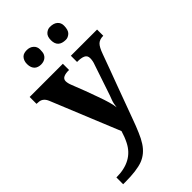

<svg xmlns="http://www.w3.org/2000/svg" viewBox="-294 -838 1166 1166"><g transform="rotate(-45 289.5 -255.0)"><path d="M579.1 -536.1V-482.9Q548.3 -482.9 531.2 -467.3Q514.2 -451.7 498 -405.8Q481.4 -360.4 462.4 -308.6Q443.4 -256.8 423.8 -205.1Q404.3 -153.3 385.7 -101.6Q366.2 -49.8 348.6 -1Q331.1 47.9 314.9 85Q299.8 121.6 282.2 148.4Q248.5 200.7 195.8 220.7Q143.6 240.2 43.9 240.2H26.9V182.1Q167 182.1 219.7 77.1Q236.3 44.4 248 4.9L67.9 -435.1Q52.7 -471.7 21 -475.6Q11.2 -476.6 0 -477.1V-536.1H285.2V-482.9Q255.9 -483.4 239.3 -475.6Q222.7 -467.8 222.2 -449.7Q222.2 -431.6 231.4 -409.2Q250 -363.3 265.1 -322.8Q279.8 -282.2 293.9 -243.7Q325.2 -158.2 329.1 -118.2Q332 -147.5 340.8 -170.9Q349.6 -194.3 351.1 -198.2L417 -394Q426.8 -418.9 426.8 -442.4Q426.8 -465.8 407.7 -474.6Q388.7 -483.4 354 -482.9V-536.1ZM401.4 -626Q335 -626 335 -688.5Q335 -720.7 351.6 -735.4Q368.2 -750 387.2 -750Q419.9 -750 437 -734.9Q454.1 -719.7 454.1 -695.8Q454.1 -656.7 437 -641.1Q419.9 -626 401.4 -626ZM166.5 -747.1Q177.2 -750 189 -750Q214.8 -750 231.9 -734.9Q249 -719.7 249 -695.8Q249 -670.9 244.1 -659.2Q239.3 -647.5 230.5 -640.1Q222.2 -632.8 211.4 -629.4Q200.7 -626 189 -626Q177.2 -626 166.5 -629.4Q155.3 -632.8 147.5 -640.1Q139.6 -647.5 134.8 -659.2Q129.9 -671.9 129.9 -688.5Q129.9 -705.1 134.8 -716.8Q139.6 -728.5 147.5 -736.3Q155.3 -744.1 166.5 -747.1Z"/></g></svg>

Font: DroidSerif-Bold
Style: Bold
Weight: 700
Foundry: Ascender Corporation
Version: Version 1.00 build 112